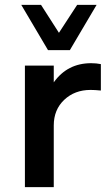

<svg xmlns="http://www.w3.org/2000/svg" viewBox="-20 -770 436 790"><path d="M267.5 -563.8H177.5L67.5 -750H148.8L222.5 -635L297.5 -750H377.5ZM355 -510Q376.2 -510 395 -506.2V-397.5Q370 -400 352.5 -400Q287.5 -400 244.4 -359.4Q201.2 -318.8 201.2 -253.8V0H82.5V-500H201.2V-431.2Q257.5 -510 355 -510Z"/></svg>

Font: Now Alt Medium
Style: Regular
Weight: 500
Designer: Alfredo Marco Pradil
Foundry: Alfredo Marco Pradil
Version: Version 1.002;PS 001.002;hotconv 1.0.88;makeotf.lib2.5.64775